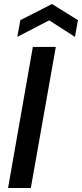

<svg xmlns="http://www.w3.org/2000/svg" viewBox="-20 -933 407 953"><path d="M20 0 143 -700H257L133 0ZM66 -750 81 -833 238 -913 367 -833 352 -750 224 -832Z"/></svg>

Font: Rethink Sans SemiBold
Style: Italic
Weight: 600
Italic angle: -10°
Designer: The Rethink Sans project authors (Hans Thiessen). DM Sans designed by Colophon Foundry.
Foundry: Rethink Communications LLC
Version: Version 1.001